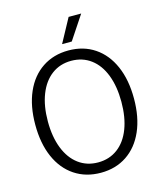

<svg xmlns="http://www.w3.org/2000/svg" viewBox="-130 -988 916 1092"><g transform="rotate(-15 327.5 -442.0)"><path d="M37 -350Q37 -460 72.5 -541Q108 -622 174 -666Q240 -710 328 -710Q416 -710 481.5 -666Q547 -622 582.5 -541Q618 -460 618 -350Q618 -240 582.5 -159Q547 -78 481.5 -34Q416 10 328 10Q240 10 174 -34Q108 -78 72.5 -159Q37 -240 37 -350ZM544 -350Q544 -441 518 -508.5Q492 -576 443 -612.5Q394 -649 328 -649Q262 -649 213 -612.5Q164 -576 137.5 -508.5Q111 -441 111 -350Q111 -259 137.5 -191.5Q164 -124 213 -87.5Q262 -51 328 -51Q394 -51 443 -87.5Q492 -124 518 -191.5Q544 -259 544 -350ZM379 -894H453L360 -754H303Z"/></g></svg>

Font: Sarabun Light
Style: Regular
Weight: 300
Designer: Suppakit Chalermlarp | Katatrad Co.,Ltd.
Foundry: Cadson Demak Co.,Ltd.
Version: Version 1.000; ttfautohint (v1.6)